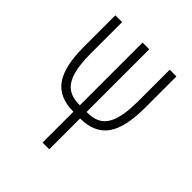

<svg xmlns="http://www.w3.org/2000/svg" viewBox="-196 -841 969 969"><g transform="rotate(45 288.0 -357.0)"><path d="M312 0H264.2V-220.2Q162.1 -220.2 115.7 -285.2Q69.8 -349.1 69.8 -490.2V-713.9H118.2V-491.2Q118.2 -409.2 132.8 -360.4Q147 -312 177.7 -289.1Q208 -266.1 264.2 -266.1V-713.9H312V-266.1Q367.2 -266.1 397.9 -288.1Q428.7 -310.1 443.4 -359.4Q458 -408.2 458 -491.2V-713.9H505.9V-490.2Q505.9 -349.1 460 -285.2Q413.6 -220.2 312 -220.2Z"/></g></svg>

Font: Germano
Style: Regular
Weight: 300
Width: 3
Foundry: Ascender Corporation
Version: Version 1.10; ttfautohint (v1.5)